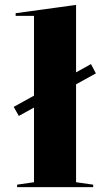

<svg xmlns="http://www.w3.org/2000/svg" viewBox="-20 -765 439 785"><path d="M57 -291 36 -328 352 -503 372 -465ZM291 -20 361 -10V0H50V-10L119 -20V-700H44V-711L291 -745Z"/></svg>

Font: Kalnia SemiExpanded
Style: Regular
Weight: 400
Width: 6
Designer: Frida Medrano
Foundry: Frida Medrano
Version: Version 1.105